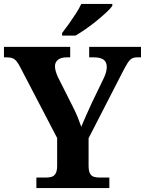

<svg xmlns="http://www.w3.org/2000/svg" viewBox="-20 -951 733 971"><path d="M164 0V-53H211Q227 -53 240 -56.5Q253 -60 261 -73Q269 -86 269 -114V-253L84 -608Q74 -628 65 -639.5Q56 -651 44.5 -656Q33 -661 13 -661H0V-714H335V-661H318Q288 -661 273 -648.5Q258 -636 258 -616Q258 -603 262.5 -588.5Q267 -574 273 -561L347 -414Q363 -383 373 -358Q383 -333 391 -310Q402 -336 415.5 -367Q429 -398 445 -432L503 -552Q514 -574 517 -589Q520 -604 520 -612Q520 -638 503.5 -649.5Q487 -661 454 -661H431V-714H693V-661H674Q657 -661 646 -654.5Q635 -648 624.5 -631Q614 -614 598 -583L428 -252V-115Q428 -86 435.5 -73Q443 -60 456 -56.5Q469 -53 484 -53H533V0ZM294 -784Q309 -803 327.5 -829Q346 -855 363.5 -882Q381 -909 391 -931H548V-921Q539 -908 517.5 -888Q496 -868 469 -846Q442 -824 414 -804.5Q386 -785 362 -771H294Z"/></svg>

Font: Noto Serif Tamil
Style: Bold
Weight: 700
Designer: Indian Type Foundry, Tom Grace, and the Monotype Design Team
Foundry: Monotype Imaging Inc.
Version: Version 2.003